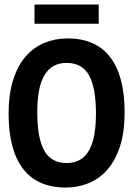

<svg xmlns="http://www.w3.org/2000/svg" viewBox="-20 -819 590 850"><path d="M531.7 -321.8Q531.7 -234.9 511.5 -171.9Q491.2 -108.9 455.8 -68.4Q420.4 -27.8 372.8 -8.3Q325.2 11.2 271 11.2Q145 11.2 81.5 -72.5Q18.1 -156.2 18.1 -315.9Q18.1 -402.8 38.3 -465.8Q58.6 -528.8 94 -569.3Q129.4 -609.9 177 -629.4Q224.6 -648.9 278.8 -648.9Q404.8 -648.9 468.3 -565.4Q531.7 -481.9 531.7 -321.8ZM404.8 -315.9Q404.8 -429.2 374.5 -484.9Q344.2 -540.5 274.9 -540.5Q240.2 -540.5 215.8 -526.1Q191.4 -511.7 175.5 -483.9Q159.7 -456.1 152.3 -415.3Q145 -374.5 145 -321.8Q145 -208.5 175.5 -152.8Q206.1 -97.2 274.9 -97.2Q309.6 -97.2 334.2 -111.6Q358.9 -126 374.5 -153.8Q390.1 -181.6 397.5 -222.4Q404.8 -263.2 404.8 -315.9ZM132.8 -713.9V-798.8H417V-713.9ZM0 -638.2Z"/></svg>

Font: Code New Roman
Style: Bold
Weight: 700
Monospace: yes
Designer: Sam Radian
Foundry: Code New Roman
Version: Version 1.508 October 19, 2014